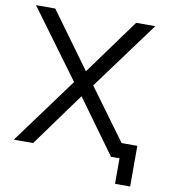

<svg xmlns="http://www.w3.org/2000/svg" viewBox="-91 -788 882 1000"><g transform="rotate(10 350.0 -287.5)"><path d="M585 135V0H540L334 -284L128 0H26L283 -350L18 -710H120L334 -416L548 -710H649L384 -350L582 -80H665V135Z"/></g></svg>

Font: YasnoRaleway Medium
Style: Regular
Weight: 500
Designer: Matt McInerney, Pablo Impallari, Rodrigo Fuenzalida
Foundry: Matt McInerney, Pablo Impallari, Rodrigo Fuenzalida
Version: Version 4.026